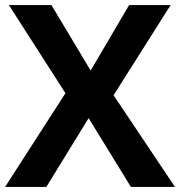

<svg xmlns="http://www.w3.org/2000/svg" viewBox="-20 -734 707 754"><path d="M667 0H494L328 -270L162 0H0L237 -368L15 -714H182L336 -457L487 -714H650L426 -360Z"/></svg>

Font: Noto Sans Bamum
Style: Regular
Weight: 400
Designer: Monotype Design Team
Foundry: Monotype Imaging Inc.
Version: Version 2.001